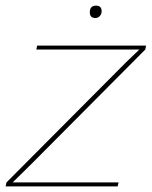

<svg xmlns="http://www.w3.org/2000/svg" viewBox="-39 -662 539 682"><path d="M300 -598Q280 -598 280 -618Q280 -642 302 -642Q322 -642 322 -622Q322 -612 315.5 -605Q309 -598 300 -598ZM-19 0 -16 -14 409 -441 456 -486H90L93 -500H480L477 -486L76 -83L6 -14H382L379 0Z"/></svg>

Font: Elaine Sans Thin
Style: Italic
Weight: 250
Italic angle: -13°
Designer: Wei Huang
Foundry: Wei Huang
Version: Version 2.001;December 24, 2019;FontCreator 12.0.0.2547 64-b